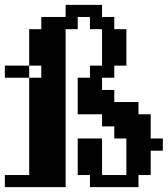

<svg xmlns="http://www.w3.org/2000/svg" viewBox="-20 -770 690 790"><path d="M0 0V-49.8H100.1V-450.2H0V-500H100.1V-450.2H149.9V-500H100.1V-649.9H149.9V-700.2H250V-750H399.9V-700.2H450.2V-649.9H500V-500H450.2V-450.2H399.9V-399.9H450.2V-350.1H549.8V-299.8H600.1V-200.2H649.9V-149.9H600.1V-49.8H549.8V0H350.1V-49.8H299.8V-200.2H399.9V-49.8H500V-200.2H450.2V-250H399.9V-299.8H299.8V-450.2H350.1V-500H399.9V-649.9H350.1V-700.2H299.8V-649.9H250V0Z"/></svg>

Font: Redaction 50
Style: Bold
Weight: 700
Designer: Jeremy Mickel / Forest Young
Foundry: MCKL
Version: Version 2.001;hotconv 1.0.113;makeotfexe 2.5.65598 DEVELOPME